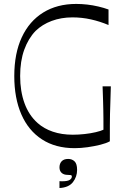

<svg xmlns="http://www.w3.org/2000/svg" viewBox="-20 -735 633 972"><path d="M358 15.1Q260.9 15.1 192.4 -29.4Q123.9 -73.9 88.1 -156Q52.3 -238.1 52.3 -350Q52.3 -464.6 90.3 -546.2Q128.3 -627.9 198.7 -671.5Q269.1 -715.1 366.1 -715.1Q392.9 -715.1 421.4 -711.9Q450 -708.6 478.1 -702Q506.3 -695.4 529.4 -686.9V-608.3Q486 -626.6 440.4 -636.8Q394.7 -647 347 -647Q289.7 -647 241.7 -629.1Q193.7 -611.1 160.1 -578.4Q123.6 -540.7 102.8 -483.4Q82 -426.1 82 -350Q82 -273.1 104.1 -212.4Q126.1 -151.6 170.4 -112.2Q202.3 -83.7 247.3 -68.4Q292.3 -53 348.7 -53Q378 -53 408.3 -56.4Q438.6 -59.7 464.5 -65.8Q490.4 -71.9 503.7 -78.3Q503.7 -112.3 503.6 -134.4Q503.6 -156.6 503 -177.1Q502.4 -197.7 501.8 -225.4Q501.1 -253 499.3 -298H541.1Q539.9 -248.4 538.7 -215.9Q537.6 -183.4 536.9 -157.3Q536.3 -131.1 536.2 -99.9Q536.1 -68.6 536.1 -19.7Q518.7 -9.9 488.1 -2.2Q457.6 5.4 423.1 10.3Q388.6 15.1 358 15.1ZM281.1 216.9V182.1Q284.1 182.3 287.7 182.5Q291.3 182.7 294.7 182.7Q321.7 182.7 332.7 175.8Q343.7 168.9 343.7 158.9Q343.7 152.6 338.6 151.4Q333.4 150.3 322.6 150.3Q303.1 150.3 292.1 140.2Q281.1 130.1 281.1 112.4Q281.1 93.3 292.2 81.4Q303.3 69.6 325.3 69.6Q344.6 69.6 357.4 81.8Q370.3 94 370.3 125.1Q370.3 160 349.2 187.1Q328.1 214.3 281.1 216.9Z"/></svg>

Font: Ojuju ExtraLight
Style: Regular
Weight: 200
Designer: Chisaokwu Joboson, Mirko Velimirovic
Foundry: Udi Foundry
Version: Version 1.000